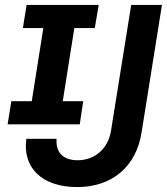

<svg xmlns="http://www.w3.org/2000/svg" viewBox="-20 -750 678 780"><path d="M11 -245H304L318 -339H235L282 -636H365L381 -730H88L73 -636H156L109 -339H26ZM293 10C434 10 533 -72 555 -211L638 -730H513L431 -219C420 -148 367 -99 295 -99C239 -99 205 -129 210 -186H87C71 -69 150 10 293 10Z"/></svg>

Font: JetBrains Mono
Style: Bold Italic
Weight: 558
Italic angle: -9°
Monospace: yes
Designer: Philipp Nurullin, Konstantin Bulenkov
Foundry: JetBrains
Version: Version 2.305